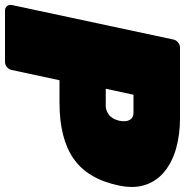

<svg xmlns="http://www.w3.org/2000/svg" viewBox="-9 -734 740 768"><g transform="rotate(90 361.0 -350.0)"><path d="M19 0Q8 0 1.5 -8Q-5 -16 -3 -27L135 -673Q137 -684 146.5 -692Q156 -700 167 -700H450Q514 -700 568.5 -685Q623 -670 661.5 -639.5Q700 -609 716 -563Q732 -517 719 -455Q693 -331 612 -274.5Q531 -218 388 -218H298L257 -27Q255 -16 245.5 -8Q236 0 225 0ZM332 -403H402Q418 -403 435.5 -415.5Q453 -428 460 -457Q463 -470 461.5 -483Q460 -496 452 -505Q444 -514 426 -514H356Z"/></g></svg>

Font: Rubik Light Black
Style: Italic
Weight: 900
Italic angle: -12°
Version: Version 2.104